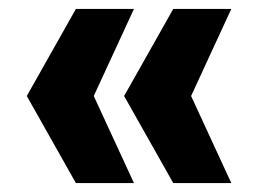

<svg xmlns="http://www.w3.org/2000/svg" viewBox="-20 -467 578 430"><path d="M190 -252 280 -447H150L40 -252L150 -57H280ZM408 -252 498 -447H368L258 -252L368 -57H498Z"/></svg>

Font: Perun
Style: Bold
Weight: 700
Foundry: Copyright (c) Stefan Peev, Context Ltd, 2016
Version: Version 1.089